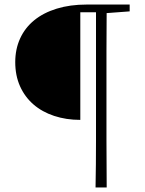

<svg xmlns="http://www.w3.org/2000/svg" viewBox="-20 -694 638 844"><path d="M333 -167Q271 -167 218 -184.5Q165 -202 127 -235Q89 -268 68 -315Q47 -362 47 -421Q47 -478 68.5 -525Q90 -572 130.5 -605Q171 -638 229.5 -656Q288 -674 361 -674H420V-640H333ZM400 130Q401 79 401.5 27.5Q402 -24 402 -76Q402 -128 402 -180V-674H449Q449 -623 448.5 -571.5Q448 -520 448 -468Q448 -416 448 -364V-180Q448 -129 448 -77Q448 -25 448.5 27Q449 79 449 130ZM423 -635V-674H550V-644L430 -635Z"/></svg>

Font: Source Serif 4 18pt Light
Style: Regular
Weight: 300
Designer: Frank Grießhammer
Foundry: Adobe Systems Incorporated
Version: Version 4.004;hotconv 1.0.116;makeotfexe 2.5.65601